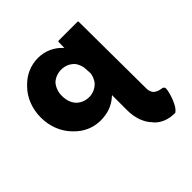

<svg xmlns="http://www.w3.org/2000/svg" viewBox="-217 -711 1206 1206"><g transform="rotate(-45 386.0 -108.0)"><path d="M451 -470C415 -508 361 -535 298 -535C231 -535 173 -508 130 -464L123 -457C74 -408 45 -336 45 -257C45 -178 74 -107 123 -57L130 -50C173 -6 231 22 299 22C362 22 413 2 453 -34L461 -41V92C461 162 482 220 520 259V260L527 268C559 301 604 319 662 319C664 319 667 317 671 313L678 306C705 279 737 182 729 161L720 153V152H719C712 151 682 149 660 130H659V129C650 119 643 103 643 83L639 -516L635 -520H464L460 -516L459 -462ZM265 -347C285 -367 315 -380 349 -380C381 -380 410 -368 431 -347H432C446 -331 456 -309 460 -284L463 -232V-231C459 -206 448 -184 434 -167H433C412 -146 383 -133 351 -133C319 -133 289 -145 267 -167C247 -189 235 -220 235 -257C234 -293 246 -324 265 -347ZM527 268 526 267Z"/></g></svg>

Font: Hussar Woodtype
Style: Bd
Weight: 900
Foundry: Cannot Into Space Fonts
Version: Version 1.07